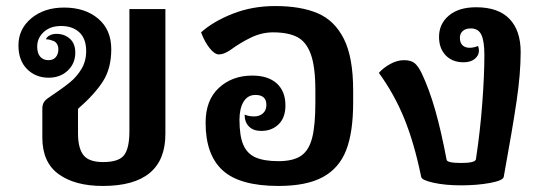

<svg xmlns="http://www.w3.org/2000/svg" viewBox="-20 -606 1802 635"><path d="M120 -151V-247Q120 -259 125 -267.5Q130 -276 141 -283Q187 -314 210.5 -333Q234 -352 249.5 -378Q265 -404 265 -437Q265 -478 242.5 -499Q220 -520 182 -520Q146 -520 124.5 -500Q103 -480 103 -452Q103 -430 113 -418.5Q123 -407 140 -407Q156 -407 164.5 -417Q173 -427 173 -443Q173 -454 167.5 -462Q162 -470 152 -472Q143 -476 132 -476Q134 -483 143.5 -488.5Q153 -494 167 -494Q193 -494 211 -478Q229 -462 229 -432Q229 -396 204 -372.5Q179 -349 141 -349Q98 -349 69.5 -377.5Q41 -406 41 -456Q41 -510 83.5 -545.5Q126 -581 192 -581Q261 -581 304.5 -544.5Q348 -508 348 -443Q348 -380 320.5 -337Q293 -294 238 -246V-165Q238 -116 256 -93Q274 -70 321 -70Q373 -70 390.5 -93Q408 -116 408 -172V-576H527V-163Q527 9 320 9Q228 9 174 -30Q120 -69 120 -151Z M660 -200Q660 -275 704 -315.5Q748 -356 814 -356Q867 -356 895.5 -330Q924 -304 924 -257Q924 -217 901.5 -195Q879 -173 844 -173Q818 -173 803.5 -187.5Q789 -202 789 -227Q802 -221 821 -221Q838 -221 849.5 -231Q861 -241 861 -259Q861 -292 825 -292Q799 -292 785.5 -269.5Q772 -247 772 -210Q772 -157 784.5 -127.5Q797 -98 825 -85.5Q853 -73 901 -73Q950 -73 976 -91Q1002 -109 1012.5 -150.5Q1023 -192 1023 -267V-307Q1023 -385 1008 -426.5Q993 -468 963 -483.5Q933 -499 883 -499Q846 -499 810.5 -482Q775 -465 741 -440Q720 -426 704 -426Q690 -426 673.5 -446.5Q657 -467 645 -499Q685 -535 749.5 -560.5Q814 -586 890 -586Q975 -586 1031 -562Q1087 -538 1117.5 -477Q1148 -416 1148 -307V-267Q1148 -169 1125 -109.5Q1102 -50 1048 -20.5Q994 9 901 9Q773 9 716.5 -42.5Q660 -94 660 -200Z M1373 -21Q1350 -133 1317 -214Q1284 -295 1233 -365Q1248 -382 1271 -394.5Q1294 -407 1316 -407Q1340 -407 1352 -396.5Q1364 -386 1375 -363Q1400 -310 1419.5 -241.5Q1439 -173 1457 -78Q1458 -67 1505 -67Q1551 -67 1554 -79Q1568 -171 1575 -264Q1582 -357 1582 -424Q1582 -470 1572 -491Q1562 -512 1537 -512Q1520 -512 1510.5 -503.5Q1501 -495 1501 -481Q1501 -465 1509.5 -456.5Q1518 -448 1533 -448Q1547 -448 1561 -454Q1564 -447 1564 -438Q1564 -423 1550.5 -411.5Q1537 -400 1513 -400Q1476 -400 1454 -423Q1432 -446 1432 -484Q1432 -527 1464.5 -554.5Q1497 -582 1555 -582Q1628 -582 1665 -543.5Q1702 -505 1702 -434Q1702 -363 1688.5 -271.5Q1675 -180 1646 -21Q1644 -9 1601 -1Q1558 7 1505 7Q1453 7 1414 -1.5Q1375 -10 1373 -21Z"/></svg>

Font: Krub SemiBold
Style: Regular
Weight: 600
Version: Version 1.000; ttfautohint (v1.6)